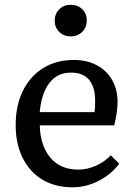

<svg xmlns="http://www.w3.org/2000/svg" viewBox="-20 -773 559 807"><path d="M285.2 14.2Q211.9 14.2 158.4 -17.8Q105 -49.8 75.4 -108.9Q45.9 -168 45.9 -247.1Q45.9 -330.1 76.4 -391.6Q106.9 -453.1 161.9 -487.1Q216.8 -521 290 -521Q345.2 -521 386.7 -499Q428.2 -477.1 451.2 -437Q474.1 -397 474.1 -344.2Q474.1 -323.2 470.5 -298.1Q466.8 -272.9 460 -246.1H147Q148.9 -188 168.9 -146Q189 -104 224.4 -82Q259.8 -60.1 308.1 -60.1Q346.2 -60.1 382.1 -75.9Q418 -91.8 445.8 -120.1L481 -85Q446.8 -39.1 394 -12.5Q341.3 14.2 285.2 14.2ZM147 -301.8H377Q378.9 -311.5 379.4 -323.2Q379.9 -335 379.9 -348.1Q379.9 -407.2 354.5 -437.5Q329.1 -467.8 278.8 -467.8Q240.7 -467.8 213.4 -449Q186 -430.2 168.9 -393.1Q151.9 -356 147 -301.8ZM276.9 -620.1Q248 -620.1 229 -638.7Q210 -657.2 210 -686Q210 -714.8 229 -733.9Q248 -752.9 276.9 -752.9Q306.6 -752.9 325.7 -734.4Q344.7 -715.8 344.7 -687Q344.7 -658.2 325.7 -639.2Q306.6 -620.1 276.9 -620.1Z"/></svg>

Font: Literata
Style: Regular
Weight: 400
Designer: Latin by Veronika Burian and Jose Scaglione. Greek by Irene Vlachou. Cyrillic by Vera Evstafieva.
Foundry: TypeTogether
Version: Version 3.002